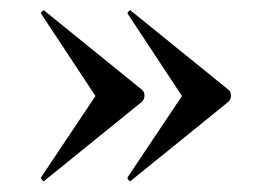

<svg xmlns="http://www.w3.org/2000/svg" viewBox="-20 -382 508 364"><path d="M229 -361 413 -212Q418 -208 418 -201Q418 -194 413 -189L229 -40Q228 -37 224.5 -40Q221 -43 222 -46L325 -200L222 -356Q221 -358 224.5 -361Q228 -364 229 -361ZM65 -361 249 -212Q254 -208 254 -201Q254 -194 249 -189L65 -40Q64 -37 60.5 -40Q57 -43 58 -46L161 -200L58 -356Q57 -358 60.5 -361Q64 -364 65 -361Z"/></svg>

Font: Cormorant Light SemiBold
Style: Regular
Weight: 600
Version: Version 4.000